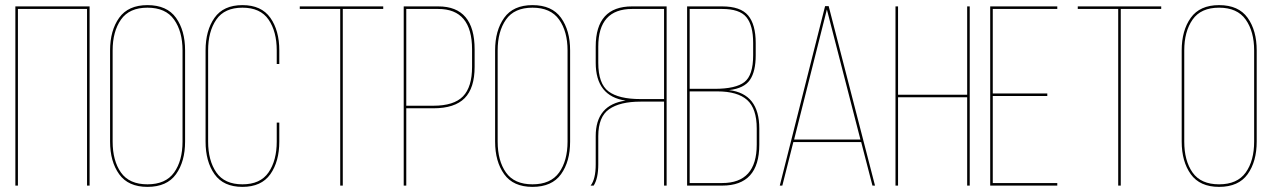

<svg xmlns="http://www.w3.org/2000/svg" viewBox="-20 -725 4969 750"><path d="M320 -690H50V0H40V-700H330V0H320Z M410 -172V-528Q410 -606 445.5 -655.5Q481 -705 556 -705Q632 -705 667.5 -655.5Q703 -606 703 -528V-172Q703 -94 667.5 -44.5Q632 5 556 5Q481 5 445.5 -44.5Q410 -94 410 -172ZM420 -528V-172Q420 -97 452.5 -51Q485 -5 556 -5Q627 -5 660 -51Q693 -97 693 -172V-528Q693 -602 660 -648.5Q627 -695 556 -695Q485 -695 452.5 -648.5Q420 -602 420 -528Z M1071 -528V-475H1061V-528Q1061 -602 1029 -648.5Q997 -695 927 -695Q857 -695 825 -648.5Q793 -602 793 -528V-172Q793 -98 825 -51.5Q857 -5 927 -5Q997 -5 1029 -51.5Q1061 -98 1061 -172V-246H1071V-172Q1071 -94 1036 -44.5Q1001 5 927 5Q853 5 818 -44.5Q783 -94 783 -172V-528Q783 -606 818 -655.5Q853 -705 927 -705Q1001 -705 1036 -655.5Q1071 -606 1071 -528Z M1319 0H1309V-690H1151V-700H1477V-690H1319Z M1557 -700H1692Q1834 -700 1834 -532V-464Q1834 -381 1795 -341.5Q1756 -302 1673 -302H1567V0H1557ZM1567 -312H1673Q1753 -312 1788.5 -348.5Q1824 -385 1824 -464V-532Q1824 -690 1692 -690H1567Z M1914 -172V-528Q1914 -606 1949.5 -655.5Q1985 -705 2060 -705Q2136 -705 2171.5 -655.5Q2207 -606 2207 -528V-172Q2207 -94 2171.5 -44.5Q2136 5 2060 5Q1985 5 1949.5 -44.5Q1914 -94 1914 -172ZM1924 -528V-172Q1924 -97 1956.5 -51Q1989 -5 2060 -5Q2131 -5 2164 -51Q2197 -97 2197 -172V-528Q2197 -602 2164 -648.5Q2131 -695 2060 -695Q1989 -695 1956.5 -648.5Q1924 -602 1924 -528Z M2574 -328H2482Q2402 -328 2359.5 -298.5Q2317 -269 2317 -193V-83Q2317 -28 2299 0H2287Q2307 -25 2307 -83V-193Q2307 -316 2424 -332Q2307 -349 2307 -480V-543Q2307 -700 2449 -700H2584V0H2574ZM2574 -690H2449Q2317 -690 2317 -543V-480Q2317 -398 2357 -368Q2397 -338 2482 -338H2574Z M2664 -700H2801Q2873 -700 2902.5 -664.5Q2932 -629 2932 -557V-509Q2932 -446 2909.5 -413Q2887 -380 2828 -373Q2946 -359 2946 -223V-160Q2946 0 2801 0H2664ZM2674 -378H2771Q2854 -378 2888 -404.5Q2922 -431 2922 -509V-557Q2922 -626 2895.5 -658Q2869 -690 2801 -690H2674ZM2674 -10H2801Q2936 -10 2936 -160V-223Q2936 -301 2898.5 -334.5Q2861 -368 2782 -368H2674Z M3344 -170H3079L3036 0H3026L3203 -701H3217L3398 0H3388ZM3210 -688 3082 -180H3341Z M3758 -345H3488V0H3478V-700H3488V-355H3758V-700H3768V0H3758Z M3858 -360H4071V-350H3858V-10H4110V0H3848V-700H4110V-690H3858Z M4358 0H4348V-690H4190V-700H4516V-690H4358Z M4596 -172V-528Q4596 -606 4631.5 -655.5Q4667 -705 4742 -705Q4818 -705 4853.5 -655.5Q4889 -606 4889 -528V-172Q4889 -94 4853.5 -44.5Q4818 5 4742 5Q4667 5 4631.5 -44.5Q4596 -94 4596 -172ZM4606 -528V-172Q4606 -97 4638.5 -51Q4671 -5 4742 -5Q4813 -5 4846 -51Q4879 -97 4879 -172V-528Q4879 -602 4846 -648.5Q4813 -695 4742 -695Q4671 -695 4638.5 -648.5Q4606 -602 4606 -528Z"/></svg>

Font: Bebas Neue Thin
Style: Regular
Weight: 200
Designer: Ryoichi Tsunekawa
Foundry: Ryoichi Tsunekawa
Version: Version 1.003;PS 001.003;hotconv 1.0.70;makeotf.lib2.5.58329